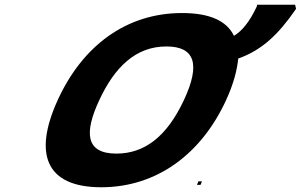

<svg xmlns="http://www.w3.org/2000/svg" viewBox="-20 -780 1269 810"><path d="M1229 -743 1225 -760H1065L1063 -752C1033 -688 1001 -649 967 -629C936 -693 863 -725 748 -725C512 -725 328 -586 224 -359C120 -132 172 10 407 10C642 10 830 -131 934 -358C964 -423 980 -482 985 -533C1087 -569 1157 -638 1227 -740ZM756 -358C684 -204 590 -132 471 -132C340 -132 335 -221 399 -358C463 -495 551 -584 682 -584C800 -584 828 -512 756 -358ZM811 0H826L832 -15H817Z"/></svg>

Font: Passageway
Style: BdSuIt
Weight: 700
Foundry: Ascender Corporation
Version: Version 1.11